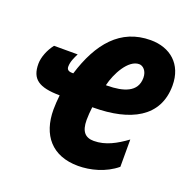

<svg xmlns="http://www.w3.org/2000/svg" viewBox="-130 -849 972 985"><g transform="rotate(20 356.5 -357.0)"><path d="M398 10C464 10 544 -10 604 -60V-209C549 -169 494 -138 430 -138C384 -138 359 -163 359 -227C359 -249 361 -273 364 -298H371C569 -299 713 -369 713 -543C713 -660 635 -724 529 -724C364 -724 268 -607 213 -428H207C183 -428 177 -439 177 -452C177 -479 190 -505 201 -527H72C46 -494 28 -449 28 -413C28 -330 71 -299 186 -298C183 -271 181 -245 181 -219C181 -80 255 10 398 10ZM391 -428C407 -496 456 -588 515 -588C536 -588 559 -567 559 -529C559 -450 485 -429 399 -428Z"/></g></svg>

Font: Noto Sans UI Condensed Black
Style: Italic
Weight: 900
Width: 3
Italic angle: -192°
Designer: Monotype Design Team
Foundry: Monotype Imaging Inc.
Version: Version 1.901